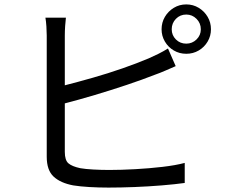

<svg xmlns="http://www.w3.org/2000/svg" viewBox="-20 -830 1040 871"><path d="M759 -697Q759 -670 778 -651Q797 -632 825 -632Q852 -632 871.5 -651Q891 -670 891 -697Q891 -725 871.5 -744.5Q852 -764 825 -764Q797 -764 778 -744.5Q759 -725 759 -697ZM713 -697Q713 -728 728 -753.5Q743 -779 768.5 -794.5Q794 -810 825 -810Q856 -810 881.5 -794.5Q907 -779 922 -753.5Q937 -728 937 -697Q937 -667 922 -641.5Q907 -616 881.5 -601Q856 -586 825 -586Q794 -586 768.5 -601Q743 -616 728 -641.5Q713 -667 713 -697ZM279 -750Q277 -733 275.5 -711.5Q274 -690 274 -669V-443Q333 -458 401.5 -477.5Q470 -497 536 -520Q602 -543 654 -565Q677 -575 699 -586Q721 -597 742 -610L777 -530Q756 -521 731 -510Q706 -499 683 -491Q627 -469 555.5 -445Q484 -421 410 -399Q336 -377 274 -361V-141Q274 -103 290.5 -89Q307 -75 344 -67Q367 -63 403 -61Q439 -59 476 -59Q529 -59 593 -62.5Q657 -66 717 -73Q777 -80 818 -91V0Q775 6 714.5 11Q654 16 590.5 18.5Q527 21 472 21Q428 21 385.5 18.5Q343 16 312 11Q254 0 223 -29Q192 -58 192 -119V-669Q192 -687 190.5 -710Q189 -733 186 -750Z"/></svg>

Font: Chiron Sans HK TT
Style: Regular
Weight: 400
Designer: Ryoko NISHIZUKA 西塚涼子 (kana, bopomofo & ideographs); Paul D. Hunt (Latin, Greek & Cyrillic); Sandoll Communications 산돌커뮤니
Foundry: Adobe
Version: Version 2.022;hotconv 1.0.109;makeotfexe 2.5.65596